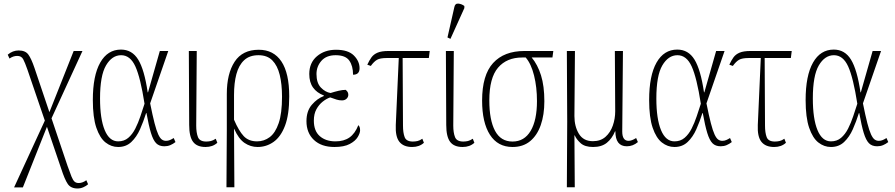

<svg xmlns="http://www.w3.org/2000/svg" viewBox="-20 -826 5088 1092"><path d="M60 240 235 -140 136 -430Q122 -470 112 -489Q102 -508 78 -508Q55 -508 34 -493L24 -515Q52 -539 86 -539Q124 -539 141 -516Q158 -493 176 -440L261 -188L399 -536H449L273 -153L364 117Q378 157 386.5 178Q395 199 404 207Q413 215 428 215Q439 215 450.5 210.5Q462 206 471 199L481 222Q470 232 454 239Q438 246 421 246Q383 246 365.5 220.5Q348 195 328 133L247 -105L110 240Z M652 10Q613 10 580.5 -15.5Q548 -41 528 -99.5Q508 -158 508 -257Q508 -396 550 -470Q592 -544 668 -544Q731 -544 766 -487Q801 -430 820 -301H822L889 -536H937L834 -238Q848 -168 859 -125.5Q870 -83 880 -61.5Q890 -40 900.5 -32.5Q911 -25 924 -25Q936 -25 946.5 -29.5Q957 -34 968 -41L978 -18Q964 -7 948.5 -0.5Q933 6 915 6Q885 6 868 -11.5Q851 -29 838.5 -70Q826 -111 813 -183H811Q796 -135 776.5 -91Q757 -47 727 -18.5Q697 10 652 10ZM652 -22Q686 -22 709.5 -42Q733 -62 749.5 -94.5Q766 -127 778.5 -164.5Q791 -202 802 -236Q779 -384 750 -448Q721 -512 669 -512Q617 -512 583 -454Q549 -396 549 -266Q549 -150 575.5 -86Q602 -22 652 -22Z M1149 10Q1100 10 1078 -19.5Q1056 -49 1056 -115L1054 -536H1099L1096 -112Q1096 -71 1106 -46Q1116 -21 1153 -21Q1167 -21 1179.5 -24Q1192 -27 1207 -37L1216 -14Q1190 10 1149 10Z M1268 239 1270 -86V-292Q1270 -407 1314.5 -475Q1359 -543 1452 -543Q1536 -543 1580.5 -476.5Q1625 -410 1625 -278Q1625 -174 1601 -111Q1577 -48 1536 -19Q1495 10 1445 10Q1405 10 1371 -13Q1337 -36 1312 -93H1311L1313 239ZM1442 -22Q1482 -22 1514 -46Q1546 -70 1565 -125.5Q1584 -181 1584 -276Q1584 -347 1571 -400Q1558 -453 1529 -482.5Q1500 -512 1450 -512Q1399 -512 1368.5 -483.5Q1338 -455 1324.5 -404.5Q1311 -354 1311 -286V-145Q1338 -82 1366 -52Q1394 -22 1442 -22Z M1882 10Q1808 10 1765.5 -30Q1723 -70 1723 -137Q1723 -194 1753 -229.5Q1783 -265 1822 -280V-283Q1782 -298 1760.5 -328Q1739 -358 1739 -405Q1739 -469 1782.5 -506Q1826 -543 1891 -543Q1960 -543 1992.5 -510.5Q2025 -478 2025 -438Q2025 -401 1988 -401Q1988 -451 1966.5 -481.5Q1945 -512 1889 -512Q1836 -512 1808 -480Q1780 -448 1780 -405Q1780 -354 1805 -328Q1830 -302 1860 -297Q1882 -304 1905 -309.5Q1928 -315 1946 -315Q1951 -311 1956 -304.5Q1961 -298 1961 -287Q1961 -274 1951 -264.5Q1941 -255 1925 -255Q1909 -255 1894.5 -259.5Q1880 -264 1858 -272Q1837 -265 1815.5 -248Q1794 -231 1779.5 -204.5Q1765 -178 1765 -140Q1765 -81 1799 -51.5Q1833 -22 1888 -22Q1936 -22 1967.5 -44Q1999 -66 2018 -114Q2022 -111 2025 -104Q2028 -97 2028 -85Q2028 -69 2014.5 -46.5Q2001 -24 1969 -7Q1937 10 1882 10Z M2324 10Q2275 10 2251.5 -19.5Q2228 -49 2231 -115L2248 -496H2179Q2142 -496 2124.5 -486Q2107 -476 2089 -451L2069 -458Q2080 -482 2092.5 -499.5Q2105 -517 2127.5 -526.5Q2150 -536 2190 -536H2424L2419 -496H2270L2272 -112Q2272 -71 2281.5 -46Q2291 -21 2328 -21Q2342 -21 2355 -24Q2368 -27 2382 -37L2391 -14Q2365 10 2324 10Z M2611 10Q2562 10 2540 -19.5Q2518 -49 2518 -115L2516 -536H2561L2558 -112Q2558 -71 2568 -46Q2578 -21 2615 -21Q2629 -21 2641.5 -24Q2654 -27 2669 -37L2678 -14Q2652 10 2611 10ZM2542 -605 2525 -613 2564 -785Q2568 -807 2586.5 -805.5Q2605 -804 2621 -792V-780Z M2895 10Q2811 10 2766.5 -59.5Q2722 -129 2722 -254Q2722 -399 2784.5 -467.5Q2847 -536 2963 -536H3127L3122 -499H3004Q3038 -458 3057 -397.5Q3076 -337 3076 -250Q3076 -173 3055.5 -114.5Q3035 -56 2995 -23Q2955 10 2895 10ZM2895 -21Q2962 -21 2998 -81.5Q3034 -142 3034 -251Q3034 -330 3017.5 -396.5Q3001 -463 2970 -499H2950Q2862 -499 2812.5 -441Q2763 -383 2763 -255Q2763 -143 2795.5 -82Q2828 -21 2895 -21Z M3204 239 3206 -134 3204 -536H3250L3247 -166Q3247 -107 3272.5 -65Q3298 -23 3352 -23Q3396 -23 3424 -48Q3452 -73 3465.5 -112Q3479 -151 3479 -193L3477 -536H3523L3519 -78Q3519 -25 3555 -25Q3573 -25 3598 -41L3608 -18Q3580 6 3545 6Q3480 6 3480 -79H3478Q3461 -38 3431.5 -14Q3402 10 3353 10Q3306 10 3282 -12Q3258 -34 3249 -56H3247L3249 239Z M3816 10Q3777 10 3744.5 -15.5Q3712 -41 3692 -99.5Q3672 -158 3672 -257Q3672 -396 3714 -470Q3756 -544 3832 -544Q3895 -544 3930 -487Q3965 -430 3984 -301H3986L4053 -536H4101L3998 -238Q4012 -168 4023 -125.5Q4034 -83 4044 -61.5Q4054 -40 4064.5 -32.5Q4075 -25 4088 -25Q4100 -25 4110.5 -29.5Q4121 -34 4132 -41L4142 -18Q4128 -7 4112.5 -0.5Q4097 6 4079 6Q4049 6 4032 -11.5Q4015 -29 4002.5 -70Q3990 -111 3977 -183H3975Q3960 -135 3940.5 -91Q3921 -47 3891 -18.5Q3861 10 3816 10ZM3816 -22Q3850 -22 3873.5 -42Q3897 -62 3913.5 -94.5Q3930 -127 3942.5 -164.5Q3955 -202 3966 -236Q3943 -384 3914 -448Q3885 -512 3833 -512Q3781 -512 3747 -454Q3713 -396 3713 -266Q3713 -150 3739.5 -86Q3766 -22 3816 -22Z M4383 10Q4334 10 4310.5 -19.5Q4287 -49 4290 -115L4307 -496H4238Q4201 -496 4183.5 -486Q4166 -476 4148 -451L4128 -458Q4139 -482 4151.5 -499.5Q4164 -517 4186.5 -526.5Q4209 -536 4249 -536H4483L4478 -496H4329L4331 -112Q4331 -71 4340.5 -46Q4350 -21 4387 -21Q4401 -21 4414 -24Q4427 -27 4441 -37L4450 -14Q4424 10 4383 10Z M4706 10Q4667 10 4634.5 -15.5Q4602 -41 4582 -99.5Q4562 -158 4562 -257Q4562 -396 4604 -470Q4646 -544 4722 -544Q4785 -544 4820 -487Q4855 -430 4874 -301H4876L4943 -536H4991L4888 -238Q4902 -168 4913 -125.5Q4924 -83 4934 -61.5Q4944 -40 4954.5 -32.5Q4965 -25 4978 -25Q4990 -25 5000.5 -29.5Q5011 -34 5022 -41L5032 -18Q5018 -7 5002.5 -0.5Q4987 6 4969 6Q4939 6 4922 -11.5Q4905 -29 4892.5 -70Q4880 -111 4867 -183H4865Q4850 -135 4830.5 -91Q4811 -47 4781 -18.5Q4751 10 4706 10ZM4706 -22Q4740 -22 4763.5 -42Q4787 -62 4803.5 -94.5Q4820 -127 4832.5 -164.5Q4845 -202 4856 -236Q4833 -384 4804 -448Q4775 -512 4723 -512Q4671 -512 4637 -454Q4603 -396 4603 -266Q4603 -150 4629.5 -86Q4656 -22 4706 -22Z"/></svg>

Font: Noto Serif Condensed ExtraLight
Style: Regular
Weight: 200
Width: 3
Designer: Monotype Design Team
Foundry: Monotype Imaging Inc.
Version: Version 2.013; ttfautohint (v1.8.4.7-5d5b)